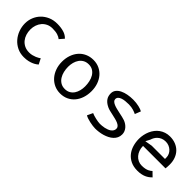

<svg xmlns="http://www.w3.org/2000/svg" viewBox="152 -1422 2296 2296"><g transform="rotate(45 1300.0 -274.5)"><path d="M503.5 -439Q484 -456.5 449.5 -467.5Q415 -478.5 362 -478.5Q320 -478.5 286.8 -462.8Q253.5 -447 230.2 -420Q207 -393 194.8 -357.2Q182.5 -321.5 182.5 -282Q182.5 -241 194.2 -203.8Q206 -166.5 229.2 -138Q252.5 -109.5 287 -92.8Q321.5 -76 367.5 -76Q393.5 -76 417.5 -82Q441.5 -88 461 -96.2Q480.5 -104.5 494.2 -112.8Q508 -121 514 -126L550 -55.5Q542.5 -49 527.5 -38.2Q512.5 -27.5 489.2 -17Q466 -6.5 434.2 1Q402.5 8.5 360.5 8.5Q298 8.5 247.2 -16.2Q196.5 -41 160.5 -82.2Q124.5 -123.5 104.8 -177Q85 -230.5 85 -288.5Q85 -340.5 104.2 -389.2Q123.5 -438 159.5 -475.5Q195.5 -513 247 -535.8Q298.5 -558.5 363 -558.5Q424 -558.5 472.8 -544.2Q521.5 -530 553 -495.5Z M974.5 8.5Q919 8.5 872.8 -13.2Q826.5 -35 793 -73.2Q759.5 -111.5 740.8 -163.5Q722 -215.5 722 -276.5Q722 -337 740 -388.8Q758 -440.5 791 -478.2Q824 -516 870.8 -537.2Q917.5 -558.5 974.5 -558.5Q1030 -558.5 1075.5 -537.2Q1121 -516 1153.8 -478.2Q1186.5 -440.5 1204.5 -388.8Q1222.5 -337 1222.5 -276.5Q1222.5 -215.5 1205.2 -163.5Q1188 -111.5 1155.8 -73.2Q1123.5 -35 1077.5 -13.2Q1031.5 8.5 974.5 8.5ZM1127.5 -263Q1127.5 -303.5 1119 -342.5Q1110.5 -381.5 1092 -412.2Q1073.5 -443 1044 -462Q1014.5 -481 972.5 -481Q932.5 -481 903 -464.5Q873.5 -448 854.5 -420.5Q835.5 -393 826.2 -358Q817 -323 817 -286Q817 -245.5 826.2 -206.5Q835.5 -167.5 854.8 -137Q874 -106.5 904.2 -87.8Q934.5 -69 976.5 -69Q1016 -69 1044.8 -85.5Q1073.5 -102 1091.8 -129.2Q1110 -156.5 1118.8 -191.2Q1127.5 -226 1127.5 -263Z M1781 -449.5Q1771.5 -454 1758.2 -459.8Q1745 -465.5 1728.5 -470.2Q1712 -475 1692.2 -478.2Q1672.5 -481.5 1650 -481.5Q1619.5 -481.5 1590.5 -478.5Q1561.5 -475.5 1539 -467.5Q1516.5 -459.5 1502.8 -446Q1489 -432.5 1489 -411Q1489 -393 1502.5 -380.2Q1516 -367.5 1537.8 -358.2Q1559.5 -349 1587 -342.2Q1614.5 -335.5 1642.5 -329.5Q1670.5 -323.5 1696.5 -317.8Q1722.5 -312 1741.5 -305Q1763.5 -296.5 1782.8 -283.5Q1802 -270.5 1816.5 -253.2Q1831 -236 1839.2 -215.2Q1847.5 -194.5 1847.5 -170.5Q1847.5 -138 1835 -112.2Q1822.5 -86.5 1801.2 -66.8Q1780 -47 1752 -32.8Q1724 -18.5 1692.8 -9.2Q1661.5 0 1629.2 4.2Q1597 8.5 1567.5 8.5Q1550.5 8.5 1525.2 5.2Q1500 2 1473.8 -3.8Q1447.5 -9.5 1424 -17.5Q1400.5 -25.5 1387.5 -34.5L1420.5 -105.5Q1432.5 -99.5 1452 -93.5Q1471.5 -87.5 1493 -82.5Q1514.5 -77.5 1534.8 -74.5Q1555 -71.5 1568.5 -71.5Q1584 -71.5 1603.2 -73.2Q1622.5 -75 1642.8 -79.2Q1663 -83.5 1682.2 -90.8Q1701.5 -98 1716.5 -109Q1731.5 -120 1740.8 -135Q1750 -150 1750 -170Q1750 -189.5 1737 -203Q1724 -216.5 1702.5 -226Q1681 -235.5 1654.2 -242.2Q1627.5 -249 1599.5 -255Q1571.5 -261 1545.5 -267.2Q1519.5 -273.5 1500 -283Q1471.5 -296.5 1452.8 -312.2Q1434 -328 1422.8 -345.5Q1411.5 -363 1407 -382Q1402.5 -401 1402.5 -421Q1402.5 -456.5 1422.8 -482.5Q1443 -508.5 1477 -525.2Q1511 -542 1555 -550.2Q1599 -558.5 1647 -558.5Q1673 -558.5 1697.8 -555.5Q1722.5 -552.5 1744.2 -547.5Q1766 -542.5 1783 -536.2Q1800 -530 1810 -523.5Z M2467 -64.5Q2451.5 -48.5 2433 -35Q2414.5 -21.5 2392 -11.8Q2369.5 -2 2342.2 3.2Q2315 8.5 2281.5 8.5Q2215 8.5 2166.5 -15Q2118 -38.5 2086.5 -78Q2055 -117.5 2040 -168.5Q2025 -219.5 2025 -275Q2025 -310.5 2032.2 -345.2Q2039.5 -380 2053.2 -411.5Q2067 -443 2087.8 -470Q2108.5 -497 2135.8 -516.5Q2163 -536 2196.2 -547.2Q2229.5 -558.5 2269 -558.5Q2323 -558.5 2366.5 -541Q2410 -523.5 2440.5 -492Q2471 -460.5 2487.5 -416.2Q2504 -372 2504 -319Q2504 -303.5 2503 -285Q2502 -266.5 2500 -250H2120Q2120 -211.5 2132 -178.8Q2144 -146 2164.8 -122.2Q2185.5 -98.5 2213.8 -85Q2242 -71.5 2275 -71.5Q2307 -71.5 2329.8 -76.2Q2352.5 -81 2368.2 -88Q2384 -95 2394.5 -103Q2405 -111 2412.5 -118ZM2416 -325V-347Q2416 -375.5 2404.8 -399.5Q2393.5 -423.5 2374.2 -441.2Q2355 -459 2329.8 -469Q2304.5 -479 2276.5 -479Q2243 -479 2217.8 -468.2Q2192.5 -457.5 2174.5 -440.8Q2156.5 -424 2145.5 -404Q2134.5 -384 2129.5 -366L2100 -309L2192.5 -325Z"/></g></svg>

Font: B612 Mono
Style: Regular
Weight: 400
Version: Version 1.005